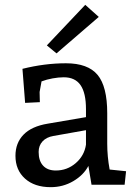

<svg xmlns="http://www.w3.org/2000/svg" viewBox="-20 -765 564 795"><path d="M44 -120Q44 -173 77.5 -207.5Q111 -242 178 -253L336 -280V-313Q336 -380 313.5 -412.5Q291 -445 244 -445Q223 -445 198 -440.5Q173 -436 152 -428L144 -384L145 -342L84 -339L73 -480Q165 -503 253 -503Q344 -503 384 -455Q424 -407 424 -296V-170Q424 -117 434 -63L502 -56L496 0H359L346 -78Q326 -40 283.5 -15Q241 10 190 10Q123 10 83.5 -25.5Q44 -61 44 -120ZM211 -59Q258 -59 293.5 -89.5Q329 -120 336 -166V-226L201 -202Q172 -197 156 -179.5Q140 -162 140 -136Q140 -99 158.5 -79Q177 -59 211 -59ZM174 -577 333 -745 389 -695 214 -544Z"/></svg>

Font: Andada Pro Medium
Style: Regular
Weight: 500
Designer: Carolina Giovagnoli
Foundry: Huerta Tipografica
Version: Version 3.005; ttfautohint (v1.8.4)